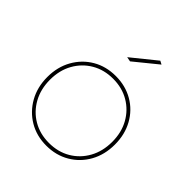

<svg xmlns="http://www.w3.org/2000/svg" viewBox="-201 -873 1008 1008"><g transform="rotate(45 303.0 -369.5)"><path d="M303 -517Q375 -517 432 -484Q489 -451 521.5 -392.5Q554 -334 554 -259Q554 -184 521.5 -125.5Q489 -67 432 -33.5Q375 0 303 0Q231 0 174.5 -33.5Q118 -67 85 -125.5Q52 -184 52 -259Q52 -334 85 -392.5Q118 -451 174.5 -484Q231 -517 303 -517ZM303 -497Q236 -497 184 -466.5Q132 -436 102 -382.5Q72 -329 72 -259Q72 -189 102 -135Q132 -81 184 -50.5Q236 -20 303 -20Q370 -20 422 -50.5Q474 -81 504 -135Q534 -189 534 -259Q534 -329 504 -382.5Q474 -436 422 -466.5Q370 -497 303 -497ZM411 -739 430 -729 301 -624 275 -629Z"/></g></svg>

Font: Alexandria Thin
Style: Regular
Weight: 250
Designer: Mohamed Gaber
Foundry: Kief Type Foundry
Version: Version 5.100